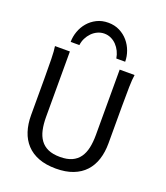

<svg xmlns="http://www.w3.org/2000/svg" viewBox="-172 -1083 1047 1212"><g transform="rotate(20 351.5 -477.5)"><path d="M612.8 -712.9Q607.9 -683.6 606.7 -630.1Q605.5 -576.7 605.5 -500.5V-251.5Q605.5 -191.9 589.8 -143.3Q574.2 -94.7 542.2 -60.1Q510.3 -25.4 461.4 -6.6Q412.6 12.2 346.7 12.2Q279.8 12.2 230.7 -6.6Q181.6 -25.4 149.4 -60.1Q117.2 -94.7 101.3 -143.3Q85.4 -191.9 85.4 -251.5V-500.5Q85.4 -572.8 84.2 -628.2Q83 -683.6 78.1 -712.9H178.2V-273.4Q178.2 -225.6 186.5 -187.3Q194.8 -148.9 214.4 -121.8Q233.9 -94.7 266.1 -80.3Q298.3 -65.9 346.7 -65.9Q394 -65.9 425.8 -80.3Q457.5 -94.7 476.8 -121.8Q496.1 -148.9 504.4 -187.3Q512.7 -225.6 512.7 -273.4V-712.9ZM468.8 -771.5Q464.8 -796.4 454.1 -818.4Q443.4 -840.3 427.2 -857.2Q411.1 -874 390.1 -883.8Q369.1 -893.6 345.2 -893.6Q321.3 -893.6 300 -883.8Q278.8 -874 262.2 -857.2Q245.6 -840.3 234.6 -818.4Q223.6 -796.4 220.7 -771.5H162.1Q162.1 -807.1 174.6 -842Q187 -877 210.7 -904.8Q234.4 -932.6 268.3 -949.7Q302.2 -966.8 345.2 -966.8Q387.7 -966.8 421.6 -949.7Q455.6 -932.6 479.2 -904.8Q502.9 -877 515.6 -842Q528.3 -807.1 528.3 -771.5Z"/></g></svg>

Font: Andika FrenchTight
Style: Regular
Weight: 400
Designer: Victor Gaultney, Annie Olsen, Julie Remington, Don Collingsworth, Eric Hays, Becca Hirsbrunner
Foundry: SIL International
Version: Version 5.000 ; Dig1 Dig4Opn Dig7 LnSpcTght